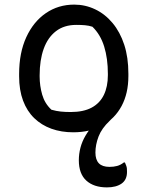

<svg xmlns="http://www.w3.org/2000/svg" viewBox="-20 -563 640 833"><path d="M302 -543Q350 -543 393 -522.5Q436 -502 468.5 -463Q501 -424 519 -369Q537 -314 537 -243V-233Q537 -158 507.5 -103Q478 -48 424 -18.5Q370 11 298 11Q246 11 203 -4.5Q160 -20 128.5 -50.5Q97 -81 80 -126.5Q63 -172 63 -232V-242Q63 -334 94 -401.5Q125 -469 179 -506Q233 -543 302 -543ZM311 -455Q258 -455 222.5 -427.5Q187 -400 169.5 -351Q152 -302 152 -237V-231Q152 -191 163 -152.5Q174 -114 203 -87Q224 -81 243.5 -79Q263 -77 287 -77Q342 -77 377.5 -96Q413 -115 430.5 -151Q448 -187 448 -237V-243Q448 -309 432 -361Q416 -413 381 -447Q366 -452 349 -453.5Q332 -455 311 -455ZM322 132Q322 105 329 78Q336 51 351 25.5Q366 0 387 -23.5Q408 -47 436 -66Q456 -82 468 -87.5Q480 -93 488 -93Q486 -77 478.5 -65Q471 -53 456 -39Q421 -6 407.5 29.5Q394 65 394 99Q394 130 409 145.5Q424 161 455 161Q473 161 488 157Q503 153 517 142H522Q525 149 527.5 155.5Q530 162 530.5 168Q531 174 531 183Q531 217 507.5 233.5Q484 250 444 250Q387 250 354.5 220.5Q322 191 322 132Z"/></svg>

Font: Recursive Casual
Style: Regular
Weight: 400
Version: Version 1.047